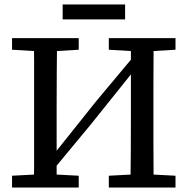

<svg xmlns="http://www.w3.org/2000/svg" viewBox="-20 -841 841 861"><path d="M132 0Q133 -52 133 -103.5Q133 -155 133 -207Q133 -259 133 -311V-360Q133 -412 133 -463.5Q133 -515 133 -567Q133 -619 132 -670H236Q235 -593 234.5 -515.5Q234 -438 234 -360V0ZM565 0Q566 -77 566.5 -156Q567 -235 567 -321V-670H669Q669 -619 668.5 -567.5Q668 -516 668 -464Q668 -412 668 -360V-311Q668 -260 668 -208Q668 -156 668.5 -104Q669 -52 669 0ZM34 0V-53L168 -60H200L333 -53V0ZM34 -618V-670H333V-618L200 -610H168ZM468 0V-53L601 -60H633L767 -53V0ZM468 -618V-670H767V-618L633 -610H601ZM195 -51 189 -145H218L412 -388L606 -620L613 -526H582L388 -284ZM261 -754V-821H541V-754Z"/></svg>

Font: Source Serif 4
Style: Regular
Weight: 400
Designer: Frank Grießhammer
Foundry: Adobe Systems Incorporated
Version: Version 4.004;hotconv 1.0.116;makeotfexe 2.5.65601